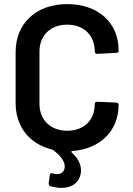

<svg xmlns="http://www.w3.org/2000/svg" viewBox="-20 -728 648 934"><path d="M557 -483C557 -618 457 -708 307 -708C156 -708 56 -615 56 -474V-227C56 -112 123 -28 232 -1C233 -1 235 -1 238 2C273 27 295 56 295 81C295 106 279 119 256 119C251 119 244 118 237 116C234 115 232 115 230 115C225 115 223 118 222 124L217 163V165C217 171 220 175 225 178C245 183 263 186 278 186C322 186 359 168 371 124C373 117 374 110 374 101C374 70 359 41 329 14C328 13 327 12 327 11C327 10 327 8 331 7C468 -4 557 -91 557 -219C557 -224 552 -229 545 -229L453 -233C445 -233 441 -229 441 -222C441 -143 388 -92 307 -92C226 -92 172 -145 172 -222V-477C172 -556 226 -608 307 -608C388 -608 441 -556 441 -477C441 -470 445 -466 453 -466L545 -471C552 -471 557 -475 557 -478Z"/></svg>

Font: Barlow SemiBold Numbers
Style: Regular
Weight: 600
Designer: Jeremy Tribby
Foundry: Tribby Type
Version: Version 1.408